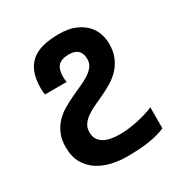

<svg xmlns="http://www.w3.org/2000/svg" viewBox="-154 -768 859 898"><g transform="rotate(-30 275.0 -319.0)"><path d="M49.8 -171.9Q49.8 -212.4 62.5 -242.2Q75.2 -272 95.7 -293.9Q116.2 -315.9 142.8 -331.8Q169.4 -347.7 196.8 -360.6Q224.1 -373.5 250.7 -385.3Q277.3 -397 297.9 -410.2Q318.4 -423.3 331.1 -439.7Q343.8 -456.1 343.8 -479Q343.8 -489.7 341.3 -500.7Q338.9 -511.7 331.8 -520.8Q324.7 -529.8 311.8 -535.4Q298.8 -541 278.3 -541Q238.8 -541 221.2 -522.2Q203.6 -503.4 203.6 -462.9Q203.6 -449.7 206.5 -434.6H89.4Q86.4 -452.6 86.4 -468.3Q86.4 -516.6 98.9 -550.5Q111.3 -584.5 136.2 -606Q161.1 -627.4 198.5 -637.2Q235.8 -647 286.1 -647Q337.9 -647 372.8 -632.1Q407.7 -617.2 429 -594.5Q450.2 -571.8 459.2 -544.2Q468.3 -516.6 468.3 -491.7Q468.3 -450.2 455.8 -419.9Q443.4 -389.6 423.3 -367.4Q403.3 -345.2 377.4 -329.1Q351.6 -313 324.5 -300Q297.4 -287.1 271.5 -275.4Q245.6 -263.7 225.6 -250Q205.6 -236.3 193.1 -219Q180.7 -201.7 180.7 -177.2Q180.7 -155.3 189.7 -140.1Q198.7 -125 214.8 -115.5Q231 -106 253.4 -101.8Q275.9 -97.7 303.2 -97.7Q327.1 -97.7 352.5 -101.1Q377.9 -104.5 402.1 -109.9Q426.3 -115.2 448 -122.1Q469.7 -128.9 485.8 -136.2V-22.9Q447.8 -6.3 397.7 1.5Q347.7 9.3 277.3 9.3Q236.8 9.3 196.3 0.2Q155.8 -8.8 123 -29.8Q90.3 -50.8 70.1 -85.4Q49.8 -120.1 49.8 -171.9Z"/></g></svg>

Font: Code New Roman
Style: Bold
Weight: 700
Monospace: yes
Designer: Sam Radian
Foundry: Code New Roman
Version: Version 1.508 October 19, 2014